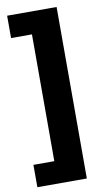

<svg xmlns="http://www.w3.org/2000/svg" viewBox="-102 -790 571 1032"><g transform="rotate(-10 184.0 -274.0)"><path d="M285 194V-742H15V-620H129V72H15V194Z"/></g></svg>

Font: Talent SemiBold
Style: Bold
Weight: 700
Designer: Mike Powis
Version: Version 1.001;hotconv 1.0.109;makeotfexe 2.5.65596